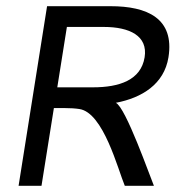

<svg xmlns="http://www.w3.org/2000/svg" viewBox="-20 -600 567 620"><path d="M40 0H114L154 -251H189C206 -251 223 -250 236 -248C314 -237 361 -52 383 0H477C465 -28 386 -254 354 -268C438 -284 510 -328 524 -415C544 -541 455 -580 337 -580H132ZM165 -318 196 -513H315C399 -513 458 -484 447 -415C435 -341 365 -318 280 -318Z"/></svg>

Font: Charger Pro
Style: ExtObl
Weight: 400
Designer: Jasper
Foundry: Cannot Into Space Fonts
Version: Version 1.09